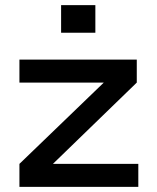

<svg xmlns="http://www.w3.org/2000/svg" viewBox="-20 -731 616 751"><path d="M515 -408 187 -90H521V0H56V-90L386 -408H56V-498H515ZM353 -711V-603H219V-711Z"/></svg>

Font: Syne SemiBold
Style: Regular
Weight: 600
Designer: Lucas Descroix
Foundry: Bonjour Monde
Version: Version 2.200; ttfautohint (v1.8.4)